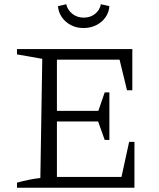

<svg xmlns="http://www.w3.org/2000/svg" viewBox="-20 -884 749 904"><path d="M588 -216H613V0H60V-24Q89 -32 116 -37.5Q143 -43 170 -46L179 -607L60 -628V-653H603V-459H578L543 -603H218L248 -633V-362H443L473 -449H495V-225H473L442 -312H248V-21L218 -51H552ZM373 -752Q340 -752 313.5 -766Q287 -780 271 -803.5Q255 -827 253 -855L292 -864Q298 -837 320.5 -819Q343 -801 374 -801Q406 -801 428 -819Q450 -837 455 -864L495 -855Q493 -826 477 -803Q461 -780 434 -766Q407 -752 373 -752Z"/></svg>

Font: Piazzolla Thin Light
Style: Regular
Weight: 300
Version: Version 2.005